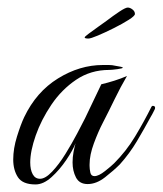

<svg xmlns="http://www.w3.org/2000/svg" viewBox="-20 -483 430 508"><path d="M74 5Q40 5 27.5 -14Q15 -33 15 -61Q15 -90 25 -122Q35 -154 44 -173Q76 -240 133.5 -275.5Q191 -311 252 -311Q260 -311 268.5 -311Q277 -311 285 -309Q305 -306 305 -304Q305 -302 290.5 -300Q276 -298 269 -298Q220 -298 181.5 -272Q143 -246 116 -206Q89 -166 74.5 -124.5Q60 -83 60 -53Q60 -34 66.5 -22Q73 -10 86 -10Q100 -10 118 -29Q136 -48 153 -75.5Q170 -103 184 -129.5Q198 -156 205 -170L248 -260Q265 -264 282.5 -269.5Q300 -275 316 -282Q299 -253 283.5 -221Q268 -189 252 -158Q240 -135 228.5 -104Q217 -73 217 -48V-44Q217 -36 219 -26.5Q221 -17 230 -17Q241 -17 258 -30.5Q275 -44 282 -51Q314 -83 337.5 -122Q361 -161 381 -201Q383 -203 384 -203Q392 -203 390 -195Q390 -195 385.5 -186Q381 -177 380 -176Q361 -141 342 -109Q323 -77 297 -48Q281 -32 258 -14Q235 4 212 4Q190 4 181 -13.5Q172 -31 172 -53Q172 -67 174.5 -80.5Q177 -94 180 -104Q173 -86 155.5 -60Q138 -34 116.5 -14.5Q95 5 74 5ZM214 -381Q204 -381 204 -384Q204 -386 215.5 -394.5Q227 -403 241 -413Q255 -423 262 -428Q279 -441 295.5 -452Q312 -463 318 -463Q324 -463 330.5 -458Q337 -453 337 -446Q337 -441 320.5 -430.5Q304 -420 281 -408.5Q258 -397 239 -389Q220 -381 214 -381Z"/></svg>

Font: Mea Culpa
Style: Regular
Weight: 400
Designer: Robert E. Leuschke
Foundry: Robert E. Leuschke
Version: Version 1.010; ttfautohint (v1.8.3)